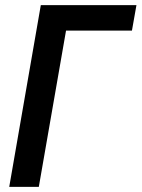

<svg xmlns="http://www.w3.org/2000/svg" viewBox="-20 -731 554 751"><path d="M513.7 -710.9 496.1 -611.3H238.3L131.8 0H16.1L139.6 -710.9Z"/></svg>

Font: Roboto Condensed Medium
Style: Italic
Weight: 500
Italic angle: -12°
Designer: Christian Robertson
Foundry: Google
Version: Version 3.0; 2020